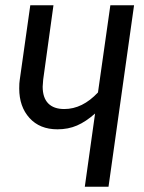

<svg xmlns="http://www.w3.org/2000/svg" viewBox="-20 -709 545 729"><path d="M489 -689 392 0H302L341 -278Q306 -247 272.5 -232.5Q239 -218 198 -218Q131 -218 92 -261Q53 -304 53 -373Q53 -395 55 -406L95 -689H183L144 -407Q142 -387 142 -380Q142 -338 163 -316.5Q184 -295 224 -295Q293 -295 352 -358L399 -689Z"/></svg>

Font: Fira Sans Compressed
Style: Italic
Weight: 400
Width: 1
Italic angle: -8°
Designer: bBox Type GmbH & Carrois Corporate GbR & Edenspiekermann AG
Foundry: bBox Type GmbH & Carrois Corporate GbR & Edenspiekermann AG
Version: Version 4.301